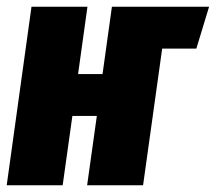

<svg xmlns="http://www.w3.org/2000/svg" viewBox="-23 -553 644 573"><path d="M601 -533 563 -408H461L404 0H237L266 -207H193L164 0H-3L71 -533H238L210 -332H283L311 -533Z"/></svg>

Font: Fira Sans Extra Condensed ExtraBold
Style: Italic
Weight: 800
Width: 3
Italic angle: -8°
Designer: Carrois Corporate & Edenspiekermann AG
Foundry: Carrois Corporate GbR & Edenspiekermann AG
Version: Version 4.203